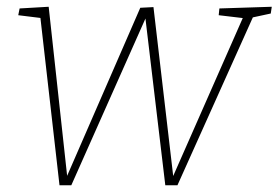

<svg xmlns="http://www.w3.org/2000/svg" viewBox="-20 -546 824 568"><path d="M156 2 99 -498 107 -492 34 -501 38 -521 124 -526 180 -13H173L395 -523L434 -525L493 -20H490L701 -499L703 -492L627 -501L629 -521L784 -526L781 -506L716 -492L730 -499L505 2H469L409 -502L416 -504L191 2Z"/></svg>

Font: Bitter Thin ExtraLight
Style: Italic
Weight: 250
Italic angle: -9°
Version: Version 2.002